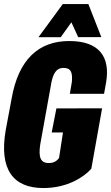

<svg xmlns="http://www.w3.org/2000/svg" viewBox="-24 -926 553 956"><path d="M191.9 10.3C313 10.3 395 -45.4 430.7 -85.9L484.4 -386.7L256.8 -386.2L233.4 -266.6H289.6L270 -139.2C255.9 -121.1 241.2 -114.3 218.3 -114.3C177.2 -114.3 167 -143.6 176.3 -206.5L228.5 -496.1C238.3 -562.5 257.8 -587.9 291.5 -587.9C330.1 -587.9 337.4 -565.4 334 -519L323.7 -459H494.1L503.9 -513.2C526.9 -644 469.2 -721.7 320.8 -721.7C168 -721.7 67.4 -629.4 33.7 -434.1L4.4 -277.8C-29.3 -82 41.5 10.3 191.9 10.3ZM167.5 -740.7H278.3L331.5 -814.9L365.2 -741.2H480.5L416 -905.8H288.6Z"/></svg>

Font: Roboto Flex Super Cond Black
Style: Italic
Weight: 900
Width: 3
Italic angle: -10°
Designer: Berlow after Robertson
Foundry: Google
Version: Version 3.200;Glyphs 3.3 (3311)